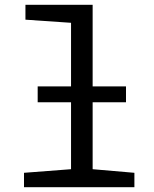

<svg xmlns="http://www.w3.org/2000/svg" viewBox="-20 -780 640 800"><path d="M137 -354V-420H505V-354ZM80 0V-60L276 -75V-685L86 -698V-760H366V-75L540 -60V0Z"/></svg>

Font: Noto Sans Mono
Style: Regular
Weight: 400
Designer: Monotype Design Team
Foundry: Monotype Imaging Inc.
Version: Version 2.014